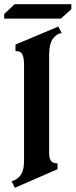

<svg xmlns="http://www.w3.org/2000/svg" viewBox="-65 -898 361 918"><path d="M50 -128V-585Q50 -622 42 -638Q34 -654 9 -654V-685L214 -771L230 -739Q208 -739 188 -713Q170 -688 170 -637V-167Q170 -140 179 -128.5Q188 -117 210 -117V-89Q7 0 6 0L-10 -32Q-2 -32 9.5 -39Q21 -46 29 -55Q50 -79 50 -128ZM276 -878V-854L226 -809H-45V-831L5 -878Z"/></svg>

Font: Pirata One
Style: Regular
Weight: 400
Designer: Rodrigo Fuenzalida, Nicolas Massi
Foundry: Rodrigo Fuenzalida, Nicolas Massi
Version: Version 1.001